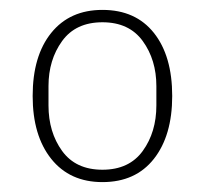

<svg xmlns="http://www.w3.org/2000/svg" viewBox="-20 -724 414 388"><path d="M187 -356Q121 -356 83.5 -403Q46 -450 46 -530Q46 -611 83.5 -657.5Q121 -704 187 -704Q254 -704 291 -657.5Q328 -611 328 -530Q328 -450 291 -403Q254 -356 187 -356ZM187 -381Q241 -381 268.5 -419Q296 -457 296 -511V-550Q296 -603 268.5 -641Q241 -679 187 -679Q133 -679 105.5 -641Q78 -603 78 -550V-511Q78 -457 105.5 -419Q133 -381 187 -381Z"/></svg>

Font: IBM Plex Sans ExtraLight
Style: Regular
Weight: 250
Designer: Mike Abbink, Paul van der Laan, Pieter van Rosmalen
Foundry: Bold Monday
Version: Version 3.201